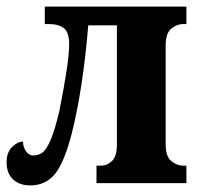

<svg xmlns="http://www.w3.org/2000/svg" viewBox="-20 -556 598 583"><path d="M0 -63Q0 -93 16.5 -109.5Q33 -126 50 -126Q50 -109 59 -96.5Q68 -84 81 -84Q96 -84 108 -92Q120 -100 133 -129.5Q146 -159 160 -218Q190 -368 190 -421Q190 -458 174 -470.5Q158 -483 127 -483H116V-536H546V-483H536Q517 -483 500 -469Q483 -455 483 -418V-118Q483 -81 500 -67Q517 -53 536 -53H546V0H273V-53H287Q305 -53 320 -67Q335 -81 335 -118V-479H248Q232 -288 199 -155Q176 -64 147.5 -28.5Q119 7 72 7Q39 7 19.5 -11.5Q0 -30 0 -63Z"/></svg>

Font: Noto Serif CondExtraBold
Style: Regular
Weight: 800
Width: 3
Designer: Monotype Design Team
Foundry: Monotype Imaging Inc.
Version: Version 1.001